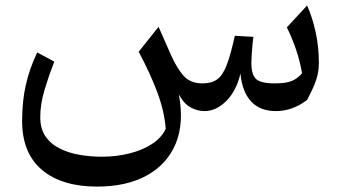

<svg xmlns="http://www.w3.org/2000/svg" viewBox="-20 -400 1248 703"><path d="M990.2 6.8Q932.1 6.8 899.4 -28.6Q866.7 -64 860.4 -130.4Q845.2 -66.9 808.3 -30Q771.5 6.8 728.5 6.8Q703.1 6.8 678.2 -6.6Q653.3 -20 634.8 -54.2Q654.8 51.3 623 126.7Q591.3 202.1 517.1 242.7Q442.9 283.2 335.4 283.2Q206.1 283.2 133.5 221.9Q61 160.6 61 43Q61 -29.3 74.5 -88.9Q87.9 -148.4 116.2 -208L178.7 -174.3Q159.2 -124.5 143.3 -71.8Q127.4 -19 127.4 29.3Q127.4 71.8 147 99.9Q166.5 127.9 199.2 144Q231.9 160.2 272 167Q312 173.8 352.5 173.8Q404.8 173.8 452.6 162.1Q500.5 150.4 536.1 127.4Q571.8 104.5 586.9 71.3Q581.5 6.3 555.9 -62.3Q530.3 -130.9 487.8 -210.4L560.5 -301.8L606.9 -196.8Q628.4 -148.9 652.8 -121.8Q677.2 -94.7 721.7 -94.7Q754.9 -94.7 775.4 -109.6Q795.9 -124.5 810.3 -162.4Q824.7 -200.2 839.8 -269L907.7 -265.1Q906.2 -254.9 904.5 -236.8Q902.8 -218.8 901.6 -200.2Q900.4 -181.6 900.4 -168.9Q900.4 -127 917.5 -110.8Q934.6 -94.7 986.3 -94.7Q1024.9 -94.7 1046.4 -102.8Q1067.9 -110.8 1085.9 -131.8Q1078.1 -177.2 1063.5 -220Q1048.8 -262.7 1030.3 -299.8L1104.5 -379.9Q1123 -338.4 1135.3 -284.2Q1147.5 -230 1147.5 -168.9Q1147.5 -139.2 1138.9 -111.1Q1130.4 -83 1104.5 -34.2Q1050.8 6.8 990.2 6.8Z"/></svg>

Font: Pinar Medium
Style: Regular
Weight: 500
Designer: Amin Abedi
Version: Version 3.000